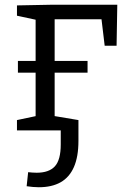

<svg xmlns="http://www.w3.org/2000/svg" viewBox="-20 -548 530 807"><path d="M273 0H51.3V-43.3L140 -62L129.7 -47.3V-478.3L141 -462.7L51.3 -482V-525.3L191.7 -528H473L470 -355.7H420L405 -480.7L416.7 -467H204L209.7 -480.3V-47.3L198 -62L309.7 -43.3V44.3Q309.7 110.7 290.7 154Q271.7 197.3 234.7 218.2Q197.7 239 143 239Q130 239 117.8 237.8Q105.7 236.7 92 234.7L98.3 175.7Q108 176.7 116.3 177.3Q124.7 178 134 178Q186 178 210.7 151Q235.3 124 235.3 59V-6.3ZM55.3 -242.7V-292H348V-242.7Z"/></svg>

Font: Bitter Thin
Style: Regular
Weight: 100
Designer: Sol Matas, and Bitter project Authors
Foundry: Sol Matas
Version: Version 2.002